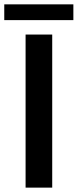

<svg xmlns="http://www.w3.org/2000/svg" viewBox="-75 -858 356 878"><path d="M-55.5 -766V-838.1H260.5V-766ZM42 0V-700H163.8V0Z"/></svg>

Font: Stick No Bills ExtraLight
Style: Regular
Weight: 200
Designer: Kosala Senevirathne, Siva Puranthara, Lasantha Premarathna, Tharique Azeez
Foundry: mooniak
Version: Version 2.000